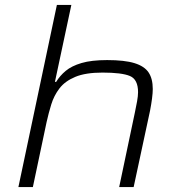

<svg xmlns="http://www.w3.org/2000/svg" viewBox="-20 -763 729 783"><path d="M55 0 212 -743H271L204 -429H209Q224 -454 248 -474Q272 -494 312.5 -506Q353 -518 417 -518Q488 -518 528.5 -505.5Q569 -493 586 -467.5Q603 -442 603 -400Q603 -384 600 -361Q597 -338 592 -312L525 0H466L530 -304Q535 -327 539 -349.5Q543 -372 543 -387Q543 -439 510 -453Q477 -467 398 -467Q329 -467 287 -449.5Q245 -432 222.5 -402.5Q200 -373 189 -337Q178 -301 170 -265L114 0Z"/></svg>

Font: Saira Expanded Light
Style: Italic
Weight: 300
Width: 7
Italic angle: -12°
Designer: Hector Gatti with collaboration of the Omnibus-Type team
Foundry: Omnibus-Type
Version: Version 1.101